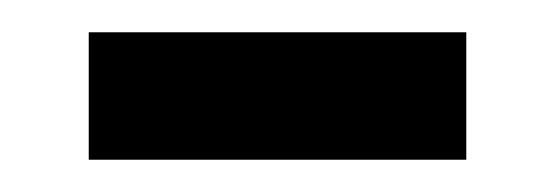

<svg xmlns="http://www.w3.org/2000/svg" viewBox="-20 -328 344 119"><path d="M35 -229V-308H269V-229Z"/></svg>

Font: Noto Sans SemiCondensed
Style: Regular
Weight: 400
Width: 4
Designer: Monotype Design Team
Foundry: Monotype Imaging Inc.
Version: Version 2.013; ttfautohint (v1.8.4.7-5d5b)